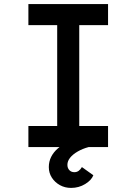

<svg xmlns="http://www.w3.org/2000/svg" viewBox="-20 -720 668 940"><path d="M119 0V-103H260V-597H119V-700H509V-597H368V-103H509V0ZM328 200Q298 200 273.5 186.5Q249 173 234 150Q219 127 219 98Q219 71 230.5 48Q242 25 263.5 6.5Q285 -12 313 -25.5Q341 -39 374 -48L414 0Q384 8 360 22Q336 36 323 52.5Q310 69 310 87Q310 103 319.5 113Q329 123 344 123Q356 123 365 116.5Q374 110 381 98L437 138Q428 162 397 181Q366 200 328 200Z"/></svg>

Font: Lexend Exa
Style: Regular
Weight: 400
Designer: Bonnie Shaver-Troup, Thomas Jockin
Foundry: Lexend
Version: Version 1.007